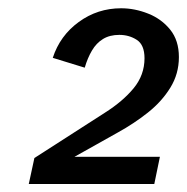

<svg xmlns="http://www.w3.org/2000/svg" viewBox="-20 -801 457 469"><path d="M50.3 -351.6 64 -415 235.8 -525.4Q279.8 -553.2 306.4 -585.4Q333 -617.7 333 -658.7Q333 -691.4 314.2 -703.6Q295.4 -715.8 271.5 -715.8Q248 -715.8 231.7 -705.8Q215.3 -695.8 204.6 -677.5Q193.8 -659.2 187 -635.7L108.9 -659.7Q126.5 -713.9 172.4 -747.3Q218.3 -780.8 275.9 -780.8Q309.1 -780.8 341.8 -767.8Q374.5 -754.9 395.8 -728.5Q417 -702.1 417 -661.6Q417 -620.6 396 -586.7Q375 -552.7 341.1 -525.9Q307.1 -499 268.1 -477.5L135.7 -403.3L127.9 -418H370.6L356.9 -351.6Z"/></svg>

Font: Schibsted Grotesk Medium
Style: Italic
Weight: 500
Italic angle: -12°
Designer: Bakken & Baeck AS, Henrik Kongsvoll
Foundry: Schibsted ASA
Version: Version 1.100;gftools[0.9.25]